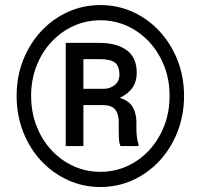

<svg xmlns="http://www.w3.org/2000/svg" viewBox="-20 -742 806 772"><path d="M46.9 -356.5Q46.9 -433.9 73 -500.2Q99.1 -566.4 145.4 -616.3Q191.8 -666.2 252.8 -693.9Q313.9 -721.6 383.5 -721.6Q453.5 -721.6 514.4 -693.9Q575.3 -666.2 621.4 -616.3Q667.6 -566.4 693.7 -500.2Q719.8 -433.9 720.2 -356.5Q719.8 -278.8 693.7 -212Q667.6 -145.2 621.4 -95.5Q575.3 -45.8 514.4 -17.9Q453.5 9.9 383.5 9.9Q313.9 9.9 252.8 -17.9Q191.8 -45.8 145.4 -95.5Q99.1 -145.2 73 -212Q46.9 -278.8 46.9 -356.5ZM105.1 -356.5Q105.1 -291.5 126.6 -236Q148.1 -180.4 186.4 -138.8Q224.8 -97.3 275.4 -74.2Q326 -51.1 383.5 -51.1Q441.4 -51.1 491.8 -74.2Q542.3 -97.3 580.4 -138.8Q618.6 -180.4 640.3 -236Q661.9 -291.5 661.9 -356.5Q661.9 -421.2 640.3 -476.4Q618.6 -531.6 580.4 -573Q542.3 -614.3 491.8 -637.4Q441.4 -660.5 383.5 -660.5Q326 -660.5 275.4 -637.4Q224.8 -614.3 186.4 -573Q148.1 -531.6 126.6 -476.4Q105.1 -421.2 105.1 -356.5ZM390.6 -319.6H315.3V-154.8H244.3V-569.6H379.3Q448.2 -569.6 489 -540.5Q529.8 -511.4 529.8 -448.9Q529.8 -380 461.3 -348.7Q499.3 -337 513.8 -311.3Q528.4 -285.5 528.4 -251.4V-224.4Q528.4 -207.7 530.5 -191.1Q532.7 -174.4 536.9 -161.9V-154.8H464.5Q458.8 -166.5 457.9 -190.2Q457 -213.8 457.4 -224.4V-251.4Q457 -285.5 442.3 -302.6Q427.6 -319.6 390.6 -319.6ZM315.3 -384.9H397.7Q422.2 -384.9 441.1 -399.9Q459.9 -414.8 460.2 -441.8Q459.9 -476.9 441.8 -490.6Q423.7 -504.3 379.3 -504.3H315.3Z"/></svg>

Font: Inter UI Thin
Style: Regular
Weight: 100
Designer: Rasmus Andersson
Foundry: rsms
Version: 3.2;8d6f07862